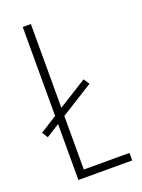

<svg xmlns="http://www.w3.org/2000/svg" viewBox="-137 -778 624 842"><g transform="rotate(-20 175.0 -357.0)"><path d="M79 0H330V-35H117V-285L269 -380L251 -407L117 -323V-714H79V-299L0 -249L17 -222L79 -261Z"/></g></svg>

Font: Noto Sans Hebrew ExtraCondensed ExtraLight
Style: Regular
Weight: 200
Width: 2
Designer: Monotype Design Team
Foundry: Monotype Imaging Inc.
Version: Version 2.004